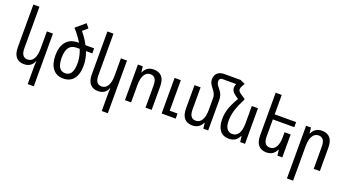

<svg xmlns="http://www.w3.org/2000/svg" viewBox="-65 -1513 4509 2493"><g transform="rotate(20 2189.0 -266.5)"><path d="M356 236V3Q356 -43 360 -79H355Q339 -37 305 -13.5Q271 10 220 10Q149 10 110.5 -34.5Q72 -79 72 -170V-760H156V-186Q156 -63 243 -63Q296 -63 326 -112Q356 -161 356 -252V-492H440V236Z M1008 -425H921Q957 -330 957 -241Q957 -116 906 -52.5Q855 11 763 11Q669 11 617.5 -55Q566 -121 566 -240Q566 -358 621.5 -426.5Q677 -495 784 -495H799Q755 -571 676 -660L680 -663L805 -769L850 -713L782 -654Q848 -573 889 -495H1008ZM834 -425H790Q653 -425 653 -238Q653 -62 763 -62Q816 -62 844 -104.5Q872 -147 872 -240Q872 -334 834 -425Z M1379 236V3Q1379 -43 1383 -79H1378Q1362 -37 1328 -13.5Q1294 10 1243 10Q1172 10 1133.5 -34.5Q1095 -79 1095 -170V-760H1179V-186Q1179 -63 1266 -63Q1319 -63 1349 -112Q1379 -161 1379 -252V-492H1463V236Z M1614 -492H1681L1691 -413H1695Q1712 -455 1747 -478.5Q1782 -502 1832 -502Q1905 -502 1944 -458Q1983 -414 1983 -322V0H1898V-306Q1898 -430 1811 -430Q1759 -430 1729 -381Q1699 -332 1699 -241V0H1614ZM2121 -492H2207V-70H2315V0H2121Z M3273 -492V0H3206L3196 -79H3191Q3173 -37 3138 -13.5Q3103 10 3050 10Q2970 10 2927 -45Q2884 -100 2884 -199Q2884 -275 2907.5 -347.5Q2931 -420 2988 -515L2941 -549Q2887 -587 2887 -635Q2887 -662 2899 -690H2710Q2667 -690 2667 -644Q2667 -624 2676.5 -606Q2686 -588 2714 -554Q2741 -521 2752.5 -490.5Q2764 -460 2764 -419V0H2697L2687 -79H2683Q2666 -38 2631 -14Q2596 10 2546 10Q2474 10 2435 -34.5Q2396 -79 2396 -170V-492H2480V-187Q2480 -63 2567 -63Q2620 -63 2650 -112Q2680 -161 2680 -252V-415Q2680 -445 2669.5 -471Q2659 -497 2634 -527Q2606 -562 2594 -587.5Q2582 -613 2582 -639Q2582 -697 2616 -728.5Q2650 -760 2710 -760H2935L3002 -730L2981 -692Q2965 -665 2965 -643Q2965 -628 2974 -616Q2983 -604 3004 -589L3067 -546V-533Q3016 -434 2993 -359Q2970 -284 2970 -207Q2970 -139 2996.5 -101Q3023 -63 3071 -63Q3127 -63 3157.5 -110.5Q3188 -158 3188 -252V-492Z M3504 -422V-187Q3504 -64 3591 -64Q3644 -64 3674 -112.5Q3704 -161 3704 -252V-317H3788V0H3721L3711 -79H3707Q3690 -38 3655 -14Q3620 10 3570 10Q3498 10 3459 -34.5Q3420 -79 3420 -170V-760H3504V-492H3800V-422Z M3938 -492H4005L4015 -413H4019Q4036 -455 4071 -478.5Q4106 -502 4156 -502Q4229 -502 4268 -458Q4307 -414 4307 -322V0H4222V-306Q4222 -430 4135 -430Q4083 -430 4053 -381Q4023 -332 4023 -241V236H3938Z"/></g></svg>

Font: Noto Sans Armenian Narrow
Style: Regular
Weight: 400
Width: 4
Designer: Monotype Design team
Foundry: Monotype Imaging Inc.
Version: Version 1.000